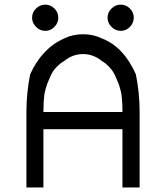

<svg xmlns="http://www.w3.org/2000/svg" viewBox="-20 -828 738 848"><path d="M472.5 -790.4Q490 -807.5 513.3 -807.5Q536.7 -807.5 553.8 -790.4Q570.8 -773.3 570.8 -750Q570.8 -726.7 553.8 -709.2Q536.7 -691.7 513.3 -691.7Q490 -691.7 472.5 -709.2Q455 -726.7 455 -750Q455 -773.3 472.5 -790.4ZM139.2 -790.4Q156.7 -807.5 180 -807.5Q203.3 -807.5 220.4 -790.4Q237.5 -773.3 237.5 -750Q237.5 -726.7 220.4 -709.2Q203.3 -691.7 180 -691.7Q156.7 -691.7 139.2 -709.2Q121.7 -726.7 121.7 -750Q121.7 -773.3 139.2 -790.4ZM520.8 0V-257.5H171.7V0H96.7V-333.3Q96.7 -418.3 113.3 -500Q165 -614.2 263.3 -658.3Q300.8 -676.7 346.7 -676.7Q392.5 -676.7 430 -658.3Q525.8 -621.7 580 -500Q596.7 -418.3 596.7 -333.3V0ZM171.7 -333.3H520.8Q520.8 -357.5 519.6 -377.5Q518.3 -397.5 516.7 -409.2Q515 -420.8 510.8 -435.8Q506.7 -450.8 504.6 -456.2Q502.5 -461.7 495.4 -477.9Q488.3 -494.2 485.8 -500H485Q479.2 -514.2 462.5 -532.1Q445.8 -550 430 -558.3Q392.5 -589.2 346.7 -589.2Q300.8 -589.2 263.3 -558.3Q247.5 -550 230 -532.1Q212.5 -514.2 207.5 -500H206.7Q204.2 -494.2 197.1 -477.9Q190 -461.7 187.9 -456.2Q185.8 -450.8 181.7 -435.8Q177.5 -420.8 175.8 -409.2Q174.2 -397.5 172.9 -377.5Q171.7 -357.5 171.7 -333.3Z"/></svg>

Font: 0xA000
Style: Regular
Weight: 400
Version: Version 0.1